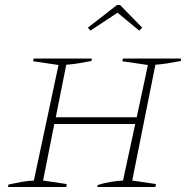

<svg xmlns="http://www.w3.org/2000/svg" viewBox="-20 -751 754 771"><path d="M12 0 14 -10Q41 -16 66.5 -20.5Q92 -25 116 -26L215 -490L113 -505L115 -516H349L347 -506Q310 -499 290.5 -496Q271 -493 246 -491L204 -280H529L574 -490L471 -505L474 -516H707L706 -506Q674 -500 651.5 -496.5Q629 -493 604 -491L511 -26L606 -12L604 0H371L372 -8Q398 -16 424 -20.5Q450 -25 474 -26L523 -253H198L153 -26L248 -12L246 0ZM462 -731 551 -640 539 -628 452 -700 343 -628 333 -640 450 -731Z"/></svg>

Font: Piazzolla SC Thin
Style: Italic
Weight: 100
Italic angle: -11.3°
Designer: Juan Pablo del Peral
Foundry: Huerta Tipografica
Version: Version 1.330